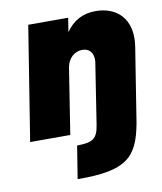

<svg xmlns="http://www.w3.org/2000/svg" viewBox="-82 -595 727 862"><g transform="rotate(-10 281.5 -163.5)"><path d="M412 -528C353 -528 309 -504 276 -456L286 -520H104L21 0H204L251 -300C258 -340 287 -367 323 -367C353 -367 372 -347 372 -315C372 -310 372 -305 371 -300L328 -23C318 38 298 51 226 52L202 201C427 203 478 150 506 0L560 -341C562 -355 563 -368 563 -380C563 -475 501 -528 412 -528Z"/></g></svg>

Font: Arthouse Owned Black
Style: Italic
Weight: 900
Italic angle: -10°
Designer: Jeremy Tribby
Foundry: Tribby Type
Version: Version 1.000;PS 001.000;hotconv 1.0.88;makeotf.lib2.5.64775